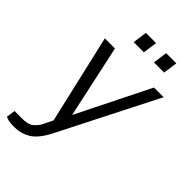

<svg xmlns="http://www.w3.org/2000/svg" viewBox="-268 -781 1033 1033"><g transform="rotate(45 249.0 -264.5)"><path d="M57.5 165Q16.5 165 2.5 159.2Q-11.5 153.5 -11.5 153.5L-4 102.5L46.5 103Q98 104.5 120.5 85.2Q143 66 153.5 44.5L180 -10L63 -517H140L230 -101L437 -517H510.5L223.5 48.5Q187.5 116 146.8 140.5Q106 165 57.5 165ZM341 -612.5 352.5 -694H430L418.5 -612.5ZM187 -612.5 198.5 -694H276L264.5 -612.5Z"/></g></svg>

Font: Public Sans Light
Style: Italic
Weight: 300
Italic angle: -8°
Designer: The Public Sans project authors (U.S. Web Design System). Libre Franklin designed by Pablo Impallari and Rodrigo Fuenzal
Version: Version 1.007; ttfautohint (v1.8.1) -l 8 -r 50 -G 200 -x 14 